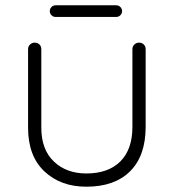

<svg xmlns="http://www.w3.org/2000/svg" viewBox="-20 -696 656 725"><path d="M136 -214Q136 -131 183.5 -86Q231 -41 306 -41Q389 -41 434.5 -86.5Q480 -132 480 -217V-510Q480 -521 487.5 -528Q495 -535 505 -535Q516 -535 523 -528Q530 -521 530 -510V-217Q530 -108 471.5 -49.5Q413 9 306 9Q209 9 147.5 -49Q86 -107 86 -214V-510Q86 -521 93.5 -528Q101 -535 111 -535Q122 -535 129 -528Q136 -521 136 -510ZM190 -632Q181 -632 174.5 -638.5Q168 -645 168 -654Q168 -663 174.5 -669.5Q181 -676 190 -676H419Q428 -676 434.5 -669.5Q441 -663 441 -654Q441 -645 434.5 -638.5Q428 -632 419 -632Z"/></svg>

Font: Hubballi
Style: Regular
Weight: 400
Designer: Erin McLaughlin
Version: Version 1.000; ttfautohint (v1.8.3)